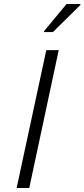

<svg xmlns="http://www.w3.org/2000/svg" viewBox="-20 -938 421 958"><path d="M63 0 211 -688H273L126 0ZM200 -778V-783L312 -918H381V-913L244 -778Z"/></svg>

Font: Saira SemiExpanded Light
Style: Italic
Weight: 300
Width: 6
Italic angle: -12°
Designer: Hector Gatti with collaboration of the Omnibus-Type team
Foundry: Omnibus-Type
Version: Version 1.101